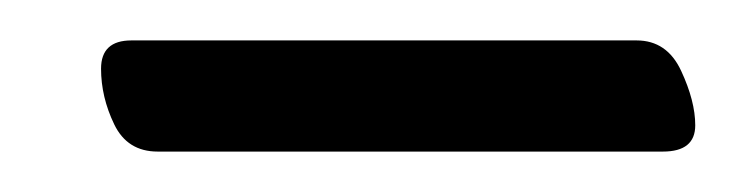

<svg xmlns="http://www.w3.org/2000/svg" viewBox="-20 -75 364 95"><path d="M324 -13Q324 0 308 0H58Q43 0 36.5 -13.5Q30 -27 30 -41Q30 -55 45 -55H295Q310 -55 317 -40Q324 -25 324 -13Z"/></svg>

Font: Cairo Light
Style: Italic
Weight: 300
Italic angle: -13°
Designer: Mohamed Gaber, Accademia di Belle Arti di Urbino and others
Foundry: Kief Type Foundry, Accademia di Belle Arti di Urbino and others
Version: Version 3.011